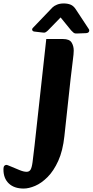

<svg xmlns="http://www.w3.org/2000/svg" viewBox="-151 -922 537 1112"><path d="M-14 170Q-69 170 -100 140.5Q-131 111 -131 60Q-131 42 -125 37.5Q-119 33 -115 33Q-110 33 -104.5 35.5Q-99 38 -86 43Q-62 53 -38 63Q-14 73 3 73Q18 73 25.5 61.5Q33 50 37.5 17.5Q42 -15 49 -78L117 -696H214Q251 -696 263.5 -676Q276 -656 276 -629Q276 -611 271 -574Q266 -537 258 -466L222 -134Q213 -49 186.5 9.5Q160 68 124.5 103.5Q89 139 52.5 154.5Q16 170 -14 170ZM40 -761Q33 -754 36 -747Q39 -740 49 -739L101 -733Q109 -732 115.5 -736.5Q122 -741 126 -745L200 -821L261 -746Q266 -741 273.5 -734Q281 -727 294 -728L347 -730Q361 -731 364.5 -739Q368 -747 363 -754L288 -868Q275 -888 258 -895Q241 -902 218 -902Q196 -902 179 -895Q162 -888 153 -879Z"/></svg>

Font: Alkatra
Style: Bold
Weight: 700
Designer: Suman Bhandary
Version: Version 1.100;gftools[0.9.22]